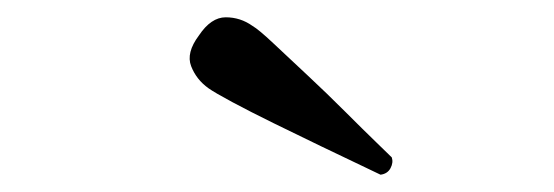

<svg xmlns="http://www.w3.org/2000/svg" viewBox="-20 -979 640 222"><path d="M420 -777Q416 -779 397 -788Q378 -797 351 -810Q324 -823 296.5 -836.5Q269 -850 248.5 -861Q228 -872 221 -877Q207 -887 201 -902.5Q195 -918 210 -938Q224 -959 241 -959Q258 -959 272 -949Q279 -945 296 -929Q313 -913 335.5 -892Q358 -871 379 -850Q400 -829 415 -814.5Q430 -800 433 -797Q435 -791 431.5 -784.5Q428 -778 420 -777Z"/></svg>

Font: Zen Old Mincho SemiBold
Style: Regular
Weight: 600
Version: Version 1.500